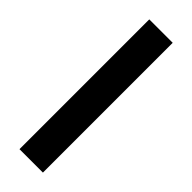

<svg xmlns="http://www.w3.org/2000/svg" viewBox="-238 -713 729 729"><g transform="rotate(45 127.0 -348.5)"><path d="M189.8 0V-696.9H64V0Z"/></g></svg>

Font: Diatome Semibold
Style: Regular
Weight: 600
Designer: 15.100.17
Foundry: 15.100.17
Version: Version 1.005;Fontself Maker 3.5.8